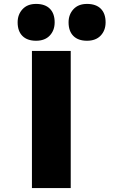

<svg xmlns="http://www.w3.org/2000/svg" viewBox="-20 -960 630 980"><path d="M143 0V-700H341V0ZM330 -846Q330 -886 355 -913Q380 -940 424 -940Q470 -940 494.5 -915.5Q519 -891 519 -846Q519 -805 494 -778.5Q469 -752 424 -752Q379 -752 354.5 -776.5Q330 -801 330 -846ZM70 -846Q70 -886 95 -913Q120 -940 164 -940Q210 -940 234.5 -915.5Q259 -891 259 -846Q259 -805 234 -778.5Q209 -752 164 -752Q119 -752 94.5 -776.5Q70 -801 70 -846Z"/></svg>

Font: Mach ExtraBold
Style: Regular
Weight: 800
Version: Version 1.002